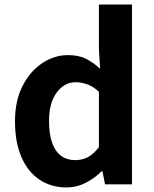

<svg xmlns="http://www.w3.org/2000/svg" viewBox="-20 -818 684 852"><path d="M276.2 13.8Q206.3 13.8 154.6 -21.2Q102.9 -56.2 74.7 -122Q46.5 -187.8 46.5 -279.9Q46.5 -371.2 80.2 -436.8Q113.9 -502.4 167.7 -538Q221.6 -573.5 281.7 -573.5Q329 -573.5 361.3 -557.3Q393.6 -541.1 424.2 -513L418.9 -601.1V-797.9H565.7V0H446L434.7 -58.3H431.2Q400.5 -27.6 360.4 -6.9Q320.3 13.8 276.2 13.8ZM313.5 -107.4Q343.9 -107.4 369.3 -120.4Q394.6 -133.5 418.9 -164.8V-410.8Q393.8 -434.2 367.4 -443.7Q341 -453.2 314.1 -453.2Q283.2 -453.2 256.7 -433.4Q230.1 -413.7 213.9 -375.7Q197.6 -337.8 197.6 -281.5Q197.6 -223.5 211.3 -184.6Q225 -145.7 251.2 -126.6Q277.4 -107.4 313.5 -107.4Z"/></svg>

Font: Noto Sans KR Thin
Style: Regular
Weight: 100
Designer: Ryoko NISHIZUKA 西塚涼子 (kana, bopomofo & ideographs); Paul D. Hunt (Latin, Greek & Cyrillic); Sandoll Communications 산돌커뮤니
Foundry: Adobe
Version: Version 2.004-H2;hotconv 1.0.118;makeotfexe 2.5.65603